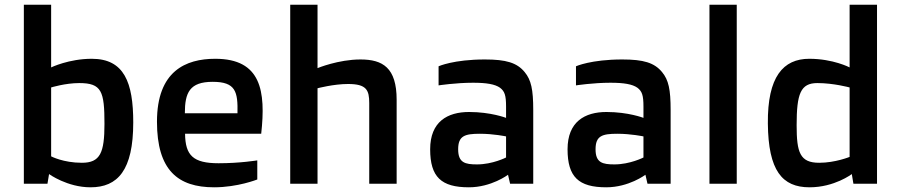

<svg xmlns="http://www.w3.org/2000/svg" viewBox="-20 -779 3819 814"><path d="M81.1 0H181.2L188 -41C188 -41 265.1 15.1 363.8 15.1C479 15.1 544.9 -57.1 544.9 -259.8C544.9 -429.2 506.8 -529.8 369.1 -529.8C272 -529.8 196.8 -493.2 196.8 -493.2V-758.8H81.1ZM196.8 -116.2V-408.2C196.8 -408.2 256.8 -426.8 315.9 -426.8C411.1 -426.8 422.9 -392.1 422.9 -253.9C422.9 -130.9 404.8 -88.9 327.1 -88.9C248 -88.9 196.8 -116.2 196.8 -116.2Z M645.5 -263.2C645.5 -57.1 734.4 15.1 887.7 15.1C987.8 15.1 1070.8 -18.1 1070.8 -18.1V-99.1C1070.8 -99.1 997.6 -86.9 906.7 -86.9C798.8 -86.9 765.6 -120.1 764.6 -211.9H1087.4C1107.4 -393.1 1087.4 -529.8 892.6 -529.8C767.6 -529.8 645.5 -478 645.5 -263.2ZM763.7 -298.8C763.7 -386.2 783.7 -432.1 881.8 -432.1C979.5 -432.1 988.8 -390.1 986.8 -298.8Z M1210.4 0H1326.2V-404.8C1326.2 -404.8 1394.5 -422.9 1455.6 -422.9C1534.2 -422.9 1545.4 -397 1545.4 -341.8V0H1661.6V-356C1661.6 -492.2 1602.5 -526.9 1508.3 -526.9C1414.6 -526.9 1326.2 -490.2 1326.2 -490.2V-758.8H1210.4Z M1803.7 -146C1803.7 -28.8 1850.6 15.1 1967.8 15.1C2063.5 15.1 2133.8 -38.1 2133.8 -38.1L2142.6 0H2240.7V-312C2240.7 -399.9 2231.9 -439.9 2204.6 -473.1C2171.9 -513.2 2125.5 -526.9 2035.6 -526.9C1902.8 -526.9 1839.4 -498 1839.4 -498V-417C1839.4 -417 1912.1 -428.2 1985.4 -428.2C2043.5 -428.2 2078.6 -421.9 2099.6 -407.2C2119.6 -392.1 2125.5 -375 2125.5 -327.1V-279.3C2125.5 -279.3 2061.5 -304.2 1968.8 -304.2C1877 -304.2 1803.7 -263.2 1803.7 -146ZM1922.4 -146C1922.4 -203.1 1950.2 -211.9 2014.6 -211.9C2072.8 -211.9 2125.5 -200.7 2125.5 -200.7V-111.3C2125.5 -111.3 2068.4 -82 2002.4 -82C1952.1 -82 1922.4 -88.9 1922.4 -146Z M2386.2 -146C2386.2 -28.8 2433.1 15.1 2550.3 15.1C2646 15.1 2716.3 -38.1 2716.3 -38.1L2725.1 0H2823.2V-312C2823.2 -399.9 2814.5 -439.9 2787.1 -473.1C2754.4 -513.2 2708 -526.9 2618.2 -526.9C2485.4 -526.9 2421.9 -498 2421.9 -498V-417C2421.9 -417 2494.6 -428.2 2567.9 -428.2C2626 -428.2 2661.1 -421.9 2682.1 -407.2C2702.1 -392.1 2708 -375 2708 -327.1V-279.3C2708 -279.3 2644 -304.2 2551.3 -304.2C2459.5 -304.2 2386.2 -263.2 2386.2 -146ZM2504.9 -146C2504.9 -203.1 2532.7 -211.9 2597.2 -211.9C2655.3 -211.9 2708 -200.7 2708 -200.7V-111.3C2708 -111.3 2650.9 -82 2585 -82C2534.7 -82 2504.9 -88.9 2504.9 -146Z M2987.8 0H3103.5V-758.8H2987.8Z M3412.1 15.1C3518.1 15.1 3591.3 -41 3591.3 -41L3598.1 0H3698.2V-758.8H3582V-493.2C3582 -493.2 3512.2 -529.8 3411.1 -529.8C3300.3 -529.8 3233.4 -453.6 3235.4 -255.4C3237.3 -55.7 3295.9 15.1 3412.1 15.1ZM3453.1 -88.9C3371.1 -88.9 3357.4 -132.8 3357.4 -248C3357.4 -381.8 3374 -426.8 3445.3 -426.8C3514.2 -426.8 3582 -408.2 3582 -408.2V-113.8C3582 -113.8 3521 -88.9 3453.1 -88.9Z"/></svg>

Font: Doppio One
Style: Regular
Weight: 400
Designer: Szymon Celej
Foundry: Sorkin Type Co
Version: Version 1.002